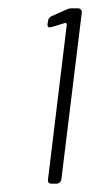

<svg xmlns="http://www.w3.org/2000/svg" viewBox="-20 -900 216 460"><path d="M139 -877 103 -861C98 -858 95 -854 95 -849L94 -843C93 -836 96 -833 103 -835L136 -845C138 -846 140 -843 140 -841L95 -470C94 -464 97 -460 103 -460H116C121 -460 126 -464 127 -470L176 -870C176 -876 173 -880 167 -880H151C147 -880 143 -879 139 -877Z"/></svg>

Font: Barlow Condensed ExtraLight
Style: Italic
Weight: 275
Width: 3
Italic angle: -7°
Designer: Jeremy Tribby
Foundry: Tribby Type
Version: Version 1.422;hotconv 1.0.109;makeotfexe 2.5.65596